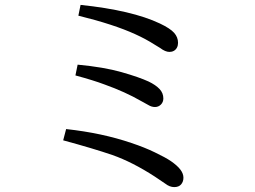

<svg xmlns="http://www.w3.org/2000/svg" viewBox="-20 -747 1040 784"><path d="M655 3Q638 -9 612 -26Q521 -85 439 -114Q360 -141 238 -174L250 -220Q397 -204 517 -163Q571 -145 612 -125Q656 -104 678 -89Q704 -71 716.5 -54.5Q729 -38 729 -21.5Q729 -5 719.5 6Q710 17 691.5 17Q673 17 655 3ZM647 -345Q647 -330 637 -320Q627 -310 613 -310Q599 -310 586 -318Q580 -321 557 -334Q491 -372 407 -402Q362 -419 288 -439L297 -483Q404 -473 476 -452.5Q548 -432 587 -414Q616 -400 631.5 -383.5Q647 -367 647 -345ZM707 -572Q707 -561 702.5 -552.5Q698 -544 690 -539.5Q682 -535 672 -535Q655 -535 634 -551Q625 -557 611 -565Q575 -588 533 -607Q446 -647 300 -683L309 -727Q519 -705 633 -651Q675 -631 691 -613Q707 -595 707 -572Z"/></svg>

Font: Early Summer Mincho Screen
Style: Regular
Weight: 400
Designer: GuiWonder
Version: Version 1.002